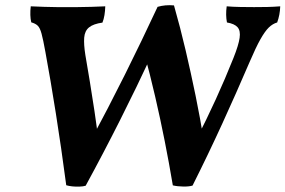

<svg xmlns="http://www.w3.org/2000/svg" viewBox="-20 -703 1084 729"><path d="M96.8 -679Q122.8 -678 148.3 -677Q173.8 -676 195.8 -676Q217.8 -676 231.8 -676Q249.3 -676 274.3 -676Q299.3 -676 327.1 -677Q354.9 -678 379.7 -679Q379.2 -661.2 376.6 -645.5Q374 -629.8 369 -617.2Q334.1 -612.3 317.9 -598.9Q301.7 -585.5 299.7 -560.1Q297.7 -534.7 304.1 -494.2Q312 -448.8 320.9 -394.4Q329.8 -340.1 338.7 -281.1Q347.6 -222.1 354.6 -161.2L323 -166.4Q390.3 -291.5 454.2 -419.5Q518 -547.5 578.3 -677Q607.3 -685.5 640.6 -682.5Q664.7 -598 684.9 -511.6Q705.1 -425.2 722.8 -338.9Q740.5 -252.5 754.6 -165.1L723.6 -169.8Q763.8 -248.2 799.5 -326.3Q835.2 -404.4 866.4 -482.8Q885.9 -531.7 889.8 -559Q893.8 -586.2 882.1 -599.5Q870.5 -612.8 841.7 -617.7Q836.2 -645.6 840.7 -679Q863.3 -677 892.4 -676.5Q921.4 -676 944.8 -676Q971.4 -676 995.1 -676.5Q1018.7 -677 1044 -679Q1043 -646.6 1032.4 -617.7Q1015.4 -612.8 1000.8 -598.8Q986.3 -584.8 969 -554.3Q951.7 -523.7 927.1 -466.2Q877.2 -349.9 823.6 -232.8Q770 -115.7 711.1 1.6Q698.4 5.6 676 5.3Q653.5 5 636.2 0.8Q622.1 -83.1 605.4 -167.5Q588.7 -251.9 569.2 -336.1Q549.8 -420.3 526.8 -504.3L558.3 -499.6Q499.5 -373.2 435.8 -246.8Q372.1 -120.4 305.3 2.1Q296.1 5.1 282.1 5.5Q268.1 6 254.6 4.7Q241.1 3.3 231.5 0.3Q212.6 -142.7 192.2 -271.7Q171.8 -400.7 152.3 -506Q143.8 -553.1 137.8 -575.1Q131.8 -597.2 123.3 -605.4Q114.8 -613.7 98.7 -618.2Q95.7 -630.3 95.2 -646.3Q94.7 -662.3 96.8 -679Z"/></svg>

Font: Vollkorn
Style: Italic
Weight: 400
Italic angle: -11°
Designer: Friedrich Althausen
Foundry: Friedrich Althausen
Version: Version 5.001